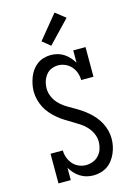

<svg xmlns="http://www.w3.org/2000/svg" viewBox="-144 -1051 787 1132"><g transform="rotate(-15 250.0 -485.5)"><path d="M281 8Q260 8 239.5 2.5Q219 -3 201 -14.5Q183 -26 169 -41.5Q155 -57 144 -75V0H69V-181H144Q144 -158 152 -136.5Q160 -115 174.5 -98Q189 -81 210.5 -71.5Q232 -62 254 -62Q276 -62 297 -70Q318 -78 333 -94.5Q348 -111 355 -132.5Q362 -154 362 -176Q362 -202 351.5 -225.5Q341 -249 324 -268Q307 -287 285.5 -301Q264 -315 242 -328Q220 -341 198.5 -354.5Q177 -368 157.5 -384.5Q138 -401 121 -420.5Q104 -440 92.5 -462.5Q81 -485 74.5 -510Q68 -535 68 -561Q68 -583 72.5 -604.5Q77 -626 85 -647Q93 -668 106 -686Q119 -704 136.5 -717Q154 -730 176 -736.5Q198 -743 220 -743Q241 -743 261.5 -737.5Q282 -732 299.5 -720.5Q317 -709 331 -693.5Q345 -678 356 -660V-735H431V-554H356Q356 -576 348.5 -598Q341 -620 326 -637Q311 -654 290 -663.5Q269 -673 247 -673Q225 -673 205 -664.5Q185 -656 172 -639Q159 -622 152.5 -601.5Q146 -581 146 -559Q146 -534 156 -510Q166 -486 183 -467Q200 -448 221.5 -434Q243 -420 265.5 -407.5Q288 -395 309.5 -381Q331 -367 350.5 -350.5Q370 -334 386.5 -314.5Q403 -295 415 -272.5Q427 -250 433.5 -225Q440 -200 440 -175Q440 -152 435.5 -130Q431 -108 422 -87Q413 -66 399 -47.5Q385 -29 366.5 -16.5Q348 -4 326 2Q304 8 281 8ZM238 -795 189 -835 307 -979 368 -931Z"/></g></svg>

Font: Iosevka Curly Slab
Style: Regular
Weight: 400
Monospace: yes
Designer: Belleve Invis
Foundry: Belleve Invis
Version: Version 22.1.2; ttfautohint (v1.8.4)